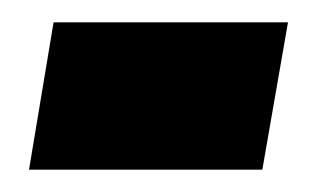

<svg xmlns="http://www.w3.org/2000/svg" viewBox="-20 -324 278 172"><path d="M6 -172H215L238 -304H28Z"/></svg>

Font: Jost* 700 Bold Italic
Style: Bold Italic
Weight: 700
Italic angle: -10°
Version: Version 3.200; ttfautohint (v0.97) -l 8 -r 50 -G 200 -x 14 -